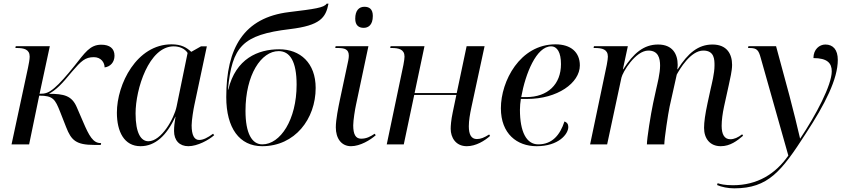

<svg xmlns="http://www.w3.org/2000/svg" viewBox="-20 -788 4613 1048"><path d="M495 3H530L532 -7H529C488 -7 466 -47 434 -122L399 -203C372 -266 329 -276 247 -276C288 -299 315 -326 374 -398C423 -455 445 -476 492 -476C532 -476 551 -446 551 -420C582 -424 605 -448 605 -484C605 -524 578 -544 533 -544C470 -544 443 -499 386 -428C346 -378 305 -331 277 -308C245 -281 228 -276 196 -276L252 -536H66L64 -526H72C110 -526 142 -519 142 -479C142 -464 137 -438 133 -419L43 0H139L194 -266C270 -266 281 -246 308 -178L341 -94C369 -22 395 3 495 3Z M747 10C827 10 890 -48 937 -151H938C933 -118 930 -100 930 -73C930 -21 960 10 1008 10C1058 10 1120 -24 1149 -50L1143 -58C1113 -36 1089 -24 1067 -24C1040 -24 1026 -51 1026 -104C1026 -131 1036 -193 1041 -215L1109 -535H1077L1024 -505C998 -529 970 -546 916 -546C726 -546 618 -329 618 -173C618 -69 658 10 747 10ZM790 -17C750 -17 720 -60 720 -169C720 -302 793 -535 928 -535C959 -535 989 -523 1004 -499L944 -207C931 -142 861 -17 790 -17Z M1411 10C1590 10 1703 -139 1703 -308C1703 -444 1619 -519 1504 -519C1388 -519 1267 -468 1226 -299H1224C1247 -535 1303 -598 1562 -629C1728 -649 1758 -691 1773 -768H1763C1749 -746 1698 -739 1558 -722C1310 -692 1215 -526 1215 -258C1215 -89 1287 10 1411 10ZM1412 0C1355 0 1320 -60 1320 -183C1320 -380 1406 -509 1501 -509C1562 -509 1599 -454 1599 -326C1599 -134 1510 0 1412 0Z M1965 -636C1989 -636 2015 -650 2015 -701C2015 -739 1995 -751 1969 -751C1939 -751 1919 -730 1919 -686C1919 -650 1938 -636 1965 -636ZM1896 10C1946 10 2002 -24 2031 -50L2025 -58C2001 -42 1980 -31 1951 -31C1921 -31 1908 -55 1908 -104C1908 -131 1918 -193 1923 -215L1991 -536H1812L1810 -526H1823C1860 -526 1884 -520 1884 -484C1884 -477 1883 -468 1881 -458L1835 -242C1827 -203 1813 -136 1813 -93C1813 -33 1843 10 1896 10Z M2528 10C2578 10 2626 -20 2655 -46L2650 -54C2623 -37 2604 -29 2583 -29C2552 -29 2539 -54 2539 -99C2539 -130 2545 -164 2553 -202L2625 -536H2527L2473 -280H2243L2297 -536H2112L2110 -526H2118C2156 -526 2188 -519 2188 -479C2188 -473 2186 -453 2182 -434L2091 0H2184L2241 -270H2471L2451 -174C2442 -132 2440 -100 2440 -85C2440 -38 2467 10 2528 10Z M2909 10C3029 10 3082 -56 3082 -95C3082 -111 3074 -121 3061 -125C3037 -51 2994 0 2918 0C2853 0 2818 -69 2818 -189C2818 -207 2820 -230 2823 -248H2858C3022 -248 3145 -335 3145 -431C3145 -503 3096 -546 3012 -546C2818 -546 2714 -345 2714 -197C2714 -58 2802 10 2909 10ZM2852 -258H2825C2848 -387 2908 -535 2988 -535C3022 -535 3042 -501 3042 -438C3042 -328 2970 -258 2852 -258Z M3914 10C3966 10 4004 -20 4036 -47L4031 -55C4008 -37 3987 -28 3966 -28C3934 -28 3919 -55 3919 -101C3919 -131 3924 -169 3932 -206L3958 -324C3965 -358 3976 -401 3976 -434C3976 -493 3948 -545 3869 -545C3791 -545 3735 -498 3679 -410H3677C3678 -418 3679 -426 3679 -434C3679 -493 3651 -545 3572 -545C3494 -545 3438 -498 3382 -410H3380L3407 -536H3222L3220 -526H3228C3266 -526 3298 -519 3298 -479C3298 -473 3296 -453 3292 -434L3201 0H3294L3372 -364C3378 -393 3448 -512 3519 -512C3573 -512 3583 -470 3583 -430C3583 -387 3568 -330 3562 -303L3545 -225C3532 -164 3511 -32 3511 0H3606C3606 -30 3627 -169 3635 -206L3674 -381C3690 -410 3749 -512 3819 -512C3880 -512 3880 -462 3880 -430C3880 -387 3865 -330 3859 -303L3842 -225C3829 -164 3823 -122 3823 -90C3823 -32 3855 10 3914 10Z M3988 240C4174 240 4246 146 4377 -57C4484 -220 4553 -357 4553 -461C4553 -517 4527 -545 4485 -545C4453 -545 4420 -519 4420 -471C4496 -471 4520 -443 4520 -399C4520 -323 4433 -159 4348 -32H4347C4340 -66 4303 -214 4289 -266L4216 -536H4065L4063 -526H4073C4112 -526 4121 -513 4132 -473L4283 61C4213 162 4113 223 3981 223C3934 223 3913 217 3897 212L3894 222C3919 233 3954 240 3988 240Z"/></svg>

Font: Noto Serif Display
Style: Italic
Weight: 400
Italic angle: -12°
Designer: Monotype Design Team
Foundry: Monotype Imaging Inc.
Version: Version 2.009